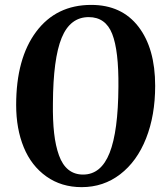

<svg xmlns="http://www.w3.org/2000/svg" viewBox="-20 -749 680 783"><path d="M45.9 -320.8Q45.9 -510.7 127.7 -619.9Q209.5 -729 352.1 -729Q476.1 -729 544.4 -640.4Q612.8 -551.8 612.8 -398.9Q612.8 -278.3 575.7 -184.6Q538.6 -90.8 470.2 -38.3Q401.9 14.2 313 14.2Q230.5 14.2 169.2 -29.3Q107.9 -72.8 76.9 -148.2Q45.9 -223.6 45.9 -320.8ZM341.8 -679.2Q266.1 -679.2 231.4 -594.5Q196.8 -509.8 195.8 -328.1Q194.8 -257.8 200.7 -206.1Q206.5 -154.3 220.5 -115.5Q234.4 -76.7 259 -56.9Q283.7 -37.1 318.8 -37.1Q392.1 -37.1 427 -125.5Q461.9 -213.9 462.9 -395Q464.4 -542.5 437.5 -610.8Q410.6 -679.2 341.8 -679.2Z"/></svg>

Font: Literata SemiBold
Style: Italic
Weight: 650
Italic angle: -2.39999°
Designer: Latin by Veronika Burian and Jose Scaglione. Greek by Irene Vlachou. Cyrillic by Vera Evstafieva
Foundry: TypeTogether
Version: Version 3.021